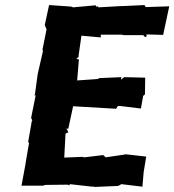

<svg xmlns="http://www.w3.org/2000/svg" viewBox="-20 -734 689 759"><path d="M455 -315 537 -305 546 -355 553 -361 554 -427 471 -429 458 -419 460 -429 368 -425 371 -422 285 -416 292 -499 282 -501 291 -510V-517L302 -593L379 -586L378 -597H463L467 -595H546L554 -587L560 -591L559 -598L625 -596L649 -709L556 -706L551 -714L466 -710H458L370 -705L364 -710L362 -706L358 -713L269 -705L261 -708L174 -714L157 -635L164 -618L148 -538L150 -533L129 -441L118 -360L114 -358L121 -357L103 -268L108 -257H106L91 -171L95 -170L82 -94L80 -81L65 0H150L159 -3L247 -4L254 -1L256 -6L345 4L347 3L354 5L447 1L460 -6L543 4L548 -54L558 -115L478 -124H473L472 -123L398 -112L388 -121L313 -112L305 -114L234 -111L239 -206L250 -211L246 -220L242 -226L250 -225L269 -314L439 -304L446 -315Z"/></svg>

Font: Asimov Print
Style: DIt
Weight: 250
Width: 0
Designer: Google
Version: Version 2.000980: 2014